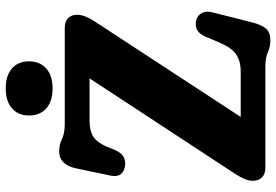

<svg xmlns="http://www.w3.org/2000/svg" viewBox="-167 -779 964 670"><g transform="rotate(-90 315.0 -444.0)"><path d="M575.5 -596 242 -86H399Q437 -86 460 -101.8Q483 -117.5 501 -159L523 -211Q533 -232 546.2 -238.5Q559.5 -245 578 -241.5Q596 -237.5 604.5 -221.8Q613 -206 606.5 -183L571 -43Q562.5 -11 549.2 3.2Q536 17.5 509 17.5Q487 17.5 468 8.8Q449 0 416 0H64.5Q42.5 0 30.8 -12Q19 -24 19 -44Q19 -68 43 -105L376.5 -613.5H229Q194 -613.5 173.8 -600.8Q153.5 -588 139.5 -556.5L125.5 -522.5Q115.5 -501 101 -494Q86.5 -487 69 -490Q29 -498 37 -539L62 -658.5Q74.5 -719.5 122 -719.5Q145.5 -719.5 165 -709.8Q184.5 -700 218 -700H553.5Q575 -700 586.8 -688.2Q598.5 -676.5 598.5 -656.5Q598.5 -631.5 575.5 -596ZM341.5 -742.5Q297 -742.5 272 -764.2Q247 -786 247 -825Q247 -862.5 272 -884.2Q297 -906 341.5 -906Q386.5 -906 411.2 -884.2Q436 -862.5 436 -825Q436 -787 411.2 -764.8Q386.5 -742.5 341.5 -742.5Z"/></g></svg>

Font: Fraunces 72pt SuperSoft
Style: Bold
Weight: 700
Version: Version 1.000;[0bf87f6ff]